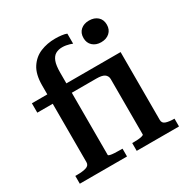

<svg xmlns="http://www.w3.org/2000/svg" viewBox="-170 -899 1020 1046"><g transform="rotate(-30 340.5 -376.0)"><path d="M29 -510H442V-451H29ZM523 -609Q491 -609 470.5 -627.5Q450 -646 450 -677Q450 -709 470.5 -727Q491 -745 523 -745Q556 -745 576.5 -727Q597 -709 597 -677Q597 -646 576.5 -627.5Q556 -609 523 -609ZM394 0V-49H402Q415 -49 430 -50Q445 -51 456 -54Q467 -57 467 -61V-410Q467 -420 462.5 -428Q458 -436 450.5 -441Q443 -446 430.5 -448.5Q418 -451 401 -451H391V-510H587V-83Q587 -62 607.5 -55.5Q628 -49 659 -49H660V0ZM333 0H36V-49H47Q84 -49 105 -56Q126 -63 126 -83V-566Q126 -636 152.5 -676.5Q179 -717 221.5 -734.5Q264 -752 314 -752Q335 -752 355 -749.5Q375 -747 386 -742V-679Q379 -682 369 -685Q359 -688 347.5 -690Q336 -692 324 -692Q300 -692 282.5 -682Q265 -672 255.5 -647.5Q246 -623 246 -577V-60Q246 -56 256 -53.5Q266 -51 283.5 -50Q301 -49 322 -49H333Z"/></g></svg>

Font: Roboto Serif 36pt Medium
Style: Regular
Weight: 500
Designer: Greg Gazdowicz
Foundry: Commercial Type
Version: Version 1.008